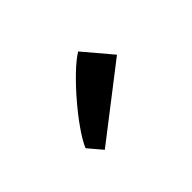

<svg xmlns="http://www.w3.org/2000/svg" viewBox="-52 -1011 519 519"><g transform="rotate(45 208.0 -751.0)"><path d="M286.5 -631.5Q266.5 -640 237.8 -660Q209 -680 179 -705.8Q149 -731.5 124.5 -757Q100 -782.5 88 -802L168.5 -870L327 -665L287.5 -631.5Z"/></g></svg>

Font: Merriweather 36pt SemiBold
Style: Regular
Weight: 600
Version: Version 2.100